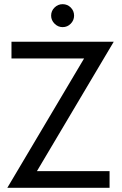

<svg xmlns="http://www.w3.org/2000/svg" viewBox="-20 -900 585 920"><path d="M35 -620H383L15 0H505V-80H157L525 -700H35ZM225 -825Q225 -803 241.5 -786.5Q258 -770 280 -770Q303 -770 319 -786.5Q335 -803 335 -825Q335 -848 319 -864Q303 -880 280 -880Q258 -880 241.5 -864Q225 -848 225 -825Z"/></svg>

Font: Jost-400-Book
Style: Regular
Weight: 400
Version: Version 3.200; ttfautohint (v0.97) -l 8 -r 50 -G 200 -x 14 -